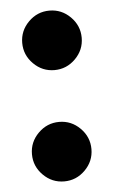

<svg xmlns="http://www.w3.org/2000/svg" viewBox="-44 -554 355 598"><g transform="rotate(-5 133.0 -255.0)"><path d="M133 -336Q95 -336 67.5 -363.5Q40 -391 40 -429Q40 -467 67.5 -494.5Q95 -522 133 -522Q171 -522 198.5 -494.5Q226 -467 226 -429Q226 -391 198.5 -363.5Q171 -336 133 -336ZM133 12Q95 12 67.5 -15.5Q40 -43 40 -81Q40 -119 67.5 -146.5Q95 -174 133 -174Q171 -174 198.5 -146.5Q226 -119 226 -81Q226 -43 198.5 -15.5Q171 12 133 12Z"/></g></svg>

Font: MuseoModerno SemiBold
Style: Regular
Weight: 600
Designer: Pablo Cosgaya, Héctor Gatti, Marcela Romero, and the Authors of The MuseoModerno Project.
Foundry: Omnibus-Type Team
Version: Version 1.001